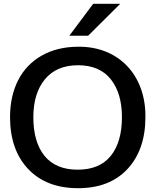

<svg xmlns="http://www.w3.org/2000/svg" viewBox="-20 -967 847 998"><path d="M438 -781.2 605 -947.3H464.4L340.3 -781.2ZM385.7 11.2C495.1 11.2 580.6 -22 642.6 -88.4C704.6 -155.3 735.8 -245.1 735.8 -357.9C738.8 -573.2 599.1 -726.1 387.2 -724.1C314 -724.1 250.5 -708.5 196.3 -677.7C142.6 -647 101.6 -604 73.7 -548.8C45.9 -493.7 32.2 -430.2 32.2 -357.9C32.2 -245.1 63.5 -155.3 126.5 -88.4C189.5 -22 275.9 11.2 385.7 11.2ZM383.8 -85C308.1 -85 250.5 -108.9 211.4 -156.7C172.9 -204.6 153.3 -271.5 153.3 -357.9C153.3 -440.4 173.3 -506.3 213.4 -554.7C253.4 -603.5 311 -627.9 385.7 -627.9C460.4 -627.9 517.1 -603.5 555.7 -555.2C594.2 -506.8 613.8 -441.4 613.8 -357.9C613.8 -271.5 594.2 -204.6 555.7 -156.7C517.1 -108.9 459.5 -85 383.8 -85Z"/></svg>

Font: Ride SemiBold
Style: Regular
Weight: 600
Version: Version 3.000